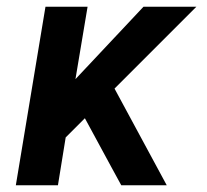

<svg xmlns="http://www.w3.org/2000/svg" viewBox="-20 -550 616 570"><path d="M27 0H152L175 -142L232 -199L310 -55L340 0H475L320 -287L563 -530H406L204 -315L240 -530H115Z"/></svg>

Font: Iosevka Sparkle Oblique
Style: Bold
Weight: 700
Italic angle: -9°
Designer: Belleve Invis
Foundry: Belleve Invis
Version: Version 4.5.0; ttfautohint (v1.8.3)